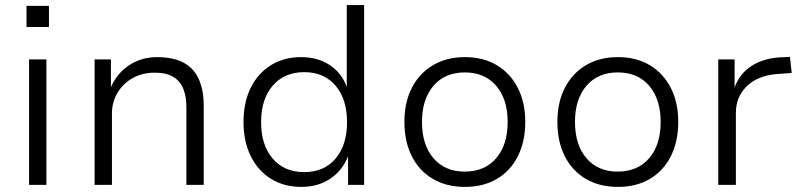

<svg xmlns="http://www.w3.org/2000/svg" viewBox="-20 -725 3147 753"><path d="M84 -619V-702H172V-619ZM94 0V-492H162V0Z M351 0V-492H415V-383Q439 -438 487 -469.5Q535 -501 596 -501Q658 -501 698.5 -480Q739 -459 759 -416Q779 -373 779 -309V0H711V-304Q711 -346 699 -376.5Q687 -407 659.5 -423.5Q632 -440 587 -440Q538 -440 500 -418.5Q462 -397 440.5 -360.5Q419 -324 419 -280V0Z M1162 8Q1094 8 1043 -23.5Q992 -55 963.5 -112.5Q935 -170 935 -246Q935 -323 963 -380Q991 -437 1042 -469Q1093 -501 1161 -501Q1226 -501 1273 -470Q1320 -439 1340 -384V-705H1408V0H1345V-112Q1323 -56 1275 -24Q1227 8 1162 8ZM1173 -50Q1251 -50 1296 -103Q1341 -156 1341 -246Q1341 -336 1296 -389Q1251 -442 1173 -442Q1095 -442 1049.5 -389Q1004 -336 1004 -246Q1004 -156 1049.5 -103Q1095 -50 1173 -50Z M1803 8Q1731 8 1677.5 -23.5Q1624 -55 1595 -112.5Q1566 -170 1566 -247Q1566 -323 1595 -380Q1624 -437 1677.5 -469Q1731 -501 1803 -501Q1876 -501 1929 -469Q1982 -437 2011 -380Q2040 -323 2040 -247Q2040 -170 2011 -112.5Q1982 -55 1929 -23.5Q1876 8 1803 8ZM1802 -52Q1881 -52 1926 -104.5Q1971 -157 1971 -247Q1971 -336 1926 -388.5Q1881 -441 1803 -441Q1725 -441 1680 -388.5Q1635 -336 1635 -247Q1635 -157 1680 -104.5Q1725 -52 1802 -52Z M2403 8Q2331 8 2277.5 -23.5Q2224 -55 2195 -112.5Q2166 -170 2166 -247Q2166 -323 2195 -380Q2224 -437 2277.5 -469Q2331 -501 2403 -501Q2476 -501 2529 -469Q2582 -437 2611 -380Q2640 -323 2640 -247Q2640 -170 2611 -112.5Q2582 -55 2529 -23.5Q2476 8 2403 8ZM2402 -52Q2481 -52 2526 -104.5Q2571 -157 2571 -247Q2571 -336 2526 -388.5Q2481 -441 2403 -441Q2325 -441 2280 -388.5Q2235 -336 2235 -247Q2235 -157 2280 -104.5Q2325 -52 2402 -52Z M2797 0V-492H2861V-382Q2880 -435 2926 -465.5Q2972 -496 3038 -500L3078 -502L3085 -439L3021 -434Q2949 -427 2907.5 -385.5Q2866 -344 2866 -282V0Z"/></svg>

Font: Nunito Sans 8pt Light
Style: Regular
Weight: 300
Version: Version 3.101;gftools[0.9.27]